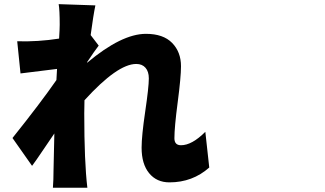

<svg xmlns="http://www.w3.org/2000/svg" viewBox="-20 -837 1540 909"><path d="M378.9 -299.8Q378.9 -70.3 393.6 51.8H230.5Q233.4 13.7 233.4 -30.3Q235.4 -132.8 237.3 -205.1Q223.6 -185.5 185.5 -128.9Q147.5 -72.3 131.8 -51.8L39.1 -183.6Q171.9 -349.6 247.1 -458L250 -510.7Q185.5 -502.9 77.1 -489.3L61.5 -641.6Q160.2 -638.7 259.8 -654.3Q262.7 -701.2 262.7 -719.7Q262.7 -789.1 257.8 -817.4L431.6 -811.5Q421.9 -765.6 409.2 -670.9L447.3 -621.1Q426.8 -594.7 392.6 -543V-540Q555.7 -676.8 670.9 -676.8Q752.9 -676.8 794.9 -633.8Q836.9 -590.8 836.9 -523.4Q836.9 -471.7 821.3 -353Q805.7 -234.4 805.7 -182.6Q805.7 -149.4 836.9 -149.4Q888.7 -149.4 952.1 -212.9L970.7 -43.9Q891.6 26.4 782.2 26.4Q721.7 26.4 686 -17.1Q650.4 -60.5 650.4 -137.7Q650.4 -193.4 667.5 -309.1Q684.6 -424.8 684.6 -465.8Q684.6 -498 668.9 -516.1Q653.3 -534.2 625 -534.2Q536.1 -534.2 379.9 -362.3Q378.9 -340.8 378.9 -299.8Z"/></svg>

Font: Bpmf Zihi Sans Heavy
Style: Heavy
Weight: 900
Foundry: But Ko
Version: Version 1.320